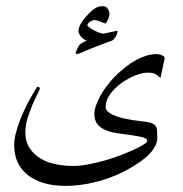

<svg xmlns="http://www.w3.org/2000/svg" viewBox="-20 -485 592 621"><path d="M499 -232.9Q490.7 -240.7 482.7 -245.4Q474.6 -250 458 -250Q440.4 -250 417 -240.7Q393.6 -231.4 372.3 -216.1Q351.1 -200.7 336.4 -180.7Q321.8 -160.6 321.8 -139.2Q321.8 -128.4 332.8 -120.8Q343.8 -113.3 358.6 -108.2Q373.5 -103 388.4 -100.3Q403.3 -97.7 411.1 -96.2Q423.8 -94.2 434.8 -93.3Q445.8 -92.3 454.8 -90.8Q463.9 -89.4 470.7 -86.7Q477.5 -84 481.9 -79.1Q487.3 -73.7 488 -63Q488.8 -52.2 488.8 -38.1Q488.8 -22.5 477.5 -4.9Q466.3 12.7 448.2 26.9Q425.3 44.9 396.5 61.3Q367.7 77.6 334.5 89.8Q301.3 102.1 264.6 109.1Q228 116.2 189.9 116.2Q153.3 116.2 123 107.4Q92.8 98.6 71 82Q49.3 65.4 37.6 41Q25.9 16.6 25.9 -15.1Q25.9 -33.2 31.2 -54.2Q36.6 -75.2 44.7 -96.2Q52.7 -117.2 62.3 -136.7Q71.8 -156.2 80.3 -171.1Q88.9 -186 94.5 -195.1Q100.1 -204.1 101.1 -204.1Q108.9 -204.1 108.9 -198.2Q108.9 -195.8 101.6 -181.6Q94.2 -167.5 85.4 -147.2Q76.7 -127 69.3 -103.3Q62 -79.6 62 -58.1Q62 -26.4 76.4 -5.1Q90.8 16.1 113 28.8Q135.3 41.5 162.6 46.6Q189.9 51.8 215.8 51.8Q237.8 51.8 264.2 46.9Q290.5 42 317.4 34.4Q344.2 26.9 369.1 17.3Q394 7.8 413.3 -1Q432.6 -9.8 444.3 -17.3Q456.1 -24.9 456.1 -28.8Q456.1 -33.2 452.6 -36.1Q449.2 -39.1 439.5 -41.5Q429.7 -43.9 411.1 -46.9Q392.6 -49.8 362.8 -53.7Q350.1 -55.2 336.4 -58.8Q322.8 -62.5 311.3 -69.3Q299.8 -76.2 292.5 -87.4Q285.2 -98.6 285.2 -115.2Q285.2 -128.4 290.5 -143.8Q295.9 -159.2 304.9 -175.5Q314 -191.9 326.4 -208.3Q338.9 -224.6 353.5 -239.3Q368.7 -254.4 385 -267.3Q401.4 -280.3 418.5 -289.8Q435.5 -299.3 452.6 -304.7Q469.7 -310.1 486.8 -310.1Q489.3 -310.1 493.7 -309.3Q498 -308.6 502.2 -306.9Q506.3 -305.2 509.5 -302.7Q512.7 -300.3 512.7 -296.9ZM359.9 -382.8Q359.9 -381.3 358.6 -377Q357.4 -372.6 355 -367.9Q352.5 -363.3 348.9 -358.9Q345.2 -354.5 340.8 -353Q337.9 -352.1 331.8 -349.9Q325.7 -347.7 317.4 -344.5Q309.1 -341.3 299.3 -337.4Q289.6 -333.5 279.8 -330.1Q255.9 -320.8 244.4 -315.4Q232.9 -310.1 229 -310.1Q225.1 -310.1 225.1 -314Q225.1 -315.9 226.6 -319.6Q228 -323.2 230 -327.1Q231.9 -331.1 233.9 -334.7Q235.8 -338.4 236.8 -339.8Q238.3 -341.3 241.5 -343.5Q244.6 -345.7 248.3 -347.9Q252 -350.1 255.4 -351.6Q258.8 -353 260.7 -354Q256.8 -355 252.2 -357.7Q247.6 -360.4 243.7 -364.5Q239.7 -368.7 236.8 -374Q233.9 -379.4 233.9 -386.2Q233.9 -392.1 236.8 -399.2Q239.7 -406.2 244.4 -413.3Q249 -420.4 254.6 -427.2Q260.3 -434.1 266.1 -439.9Q275.4 -449.2 282.2 -454.3Q289.1 -459.5 294.2 -461.7Q299.3 -463.9 303.7 -464.4Q308.1 -464.8 313 -464.8Q323.7 -464.8 328.9 -456.3Q334 -447.8 334 -438Q334 -435.5 332.5 -430.7Q331.1 -425.8 328.9 -420.9Q326.7 -416 324.5 -412.6Q322.3 -409.2 320.8 -409.2Q318.8 -409.2 314.9 -410.9Q311 -412.6 306.2 -414.6Q301.3 -416.5 295.9 -418.2Q290.5 -419.9 286.1 -419.9Q277.8 -419.9 270.3 -414.1Q262.7 -408.2 262.7 -402.8Q262.7 -401.4 268.1 -397.2Q273.4 -393.1 281.5 -388.4Q289.6 -383.8 298.6 -380.1Q307.6 -376.5 314.9 -376Q320.8 -377.4 327.6 -378.9Q334.5 -380.4 340.6 -381.6Q346.7 -382.8 351.1 -383.8Q355.5 -384.8 356.9 -385.3Q357.9 -385.3 358.9 -385Q359.9 -384.8 359.9 -382.8Z"/></svg>

Font: Scheherazade
Style: Regular
Weight: 400
Designer: SIL International
Foundry: SIL International
Version: Version 2.100 (build 932/914)